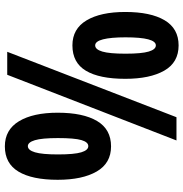

<svg xmlns="http://www.w3.org/2000/svg" viewBox="-2 -762 773 810"><g transform="rotate(-90 385.0 -357.5)"><path d="M172 -724Q242 -724 278 -664.5Q314 -605 314 -501Q314 -394 279 -335Q244 -276 172 -276Q101 -276 66 -336.5Q31 -397 31 -501Q31 -609 65.5 -666.5Q100 -724 172 -724ZM571 -714 295 0H197L474 -714ZM173 -627Q156 -627 147 -597Q138 -567 138 -500Q138 -431 147 -401.5Q156 -372 173 -372Q190 -372 198.5 -401Q207 -430 207 -500Q207 -568 198 -597.5Q189 -627 173 -627ZM598 -439Q668 -439 703.5 -379.5Q739 -320 739 -216Q739 -109 704 -50Q669 9 598 9Q526 9 491.5 -51.5Q457 -112 457 -216Q457 -325 491 -382Q525 -439 598 -439ZM598 -343Q581 -343 572 -313Q563 -283 563 -215Q563 -147 572 -117Q581 -87 598 -87Q632 -87 632 -215Q632 -277 623.5 -310Q615 -343 598 -343Z"/></g></svg>

Font: Noto Sans Gujarati UI ExtraCondensed
Style: Bold
Weight: 700
Width: 2
Designer: Jelle Bosma - Monotype Design Team, Universal Thirst
Foundry: Monotype Imaging Inc.
Version: Version 2.106; ttfautohint (v1.8.4.7-5d5b)